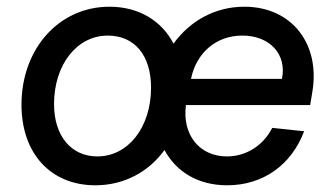

<svg xmlns="http://www.w3.org/2000/svg" viewBox="-20 -536 991 572"><path d="M264 16C350 16 423 -24 470 -89C506 -23 571 16 657 16C763 16 848 -44 886 -145L791 -155C764 -102 713 -70 656 -70C574 -70 522 -135 534 -223H904L910 -259C936 -405 849 -516 708 -516C621 -516 546 -474 497 -406C461 -475 393 -516 306 -516C156 -516 44 -391 44 -224C44 -79 131 16 264 16ZM270 -70C192 -70 141 -131 141 -226C141 -343 209 -430 301 -430C381 -430 430 -371 430 -275C430 -157 362 -70 270 -70ZM820 -301H549C565 -379 624 -430 702 -430C784 -430 835 -374 820 -301Z"/></svg>

Font: Uncut Sans Medium Italic
Style: Regular
Weight: 500
Italic angle: -11°
Designer: Kasper Nordkvist
Foundry: UNCUT.wtf
Version: Version 1.304;Glyphs 3.2 (3246)